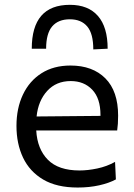

<svg xmlns="http://www.w3.org/2000/svg" viewBox="-20 -786 568 816"><path d="M310 11Q221 11 163.5 -23Q106 -57 78 -116Q50 -175 50 -251Q50 -326 77.5 -384Q105 -442 156.5 -474.8Q208 -507.5 279.5 -507.5Q373.5 -507.5 427.8 -453Q482 -398.5 482 -294.5Q482 -258 478 -231.5H134Q138.5 -152.5 183.5 -107Q228.5 -61.5 318 -61.5Q353 -61.5 393.5 -70Q434 -78.5 469 -98L472.5 -23.5Q444 -8 402 1.5Q360 11 310 11ZM280.5 -441.5Q219 -441.5 180.8 -399.8Q142.5 -358 135.5 -291L407 -293.5Q407 -295 407 -297.5Q407 -368 372 -404.8Q337 -441.5 280.5 -441.5ZM376.5 -576Q376.5 -643 350.8 -673.5Q325 -704 277 -704Q227.5 -704 201.8 -673.8Q176 -643.5 176 -579H115Q115 -765.5 277 -765.5Q355 -765.5 396.2 -718.2Q437.5 -671 437.5 -579Z"/></svg>

Font: Heraclito
Style: Regular
Weight: 400
Designer: Kostas Bartsokas (font) & Cristiano Sobral (main changes)
Foundry: Kostas Bartsokas (font) & Cristiano Sobral (main changes)
Version: Version 1.00;July 8, 2020;FontCreator 13.0.0.2655 64-bit